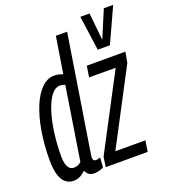

<svg xmlns="http://www.w3.org/2000/svg" viewBox="-144 -895 895 1011"><g transform="rotate(-20 303.5 -390.0)"><path d="M211.8 10Q199.1 10 190.1 6.5Q181.1 3.1 174.6 -4.2Q168.1 -11.4 162.9 -21.9Q155.3 -13.3 144.9 -6.1Q134.5 1.1 122.4 5.6Q110.4 10 96.5 10Q69 10 50.4 -6Q31.7 -22 22.1 -54.1Q12.5 -86.1 12.5 -134.9Q12.5 -221.5 25.3 -296.3Q38 -371.1 61.2 -427.3Q84.4 -483.5 116.5 -514.9Q148.6 -546.2 187.6 -546.2Q199.8 -546.2 211.2 -543.6Q222.7 -541 235 -535.7L267.7 -740H330.7Q317.6 -655.8 305.8 -582.6Q294 -509.5 284.4 -447.4Q274.8 -385.3 266.5 -334.1Q258.1 -282.8 251.7 -242.1Q245.3 -201.4 240.4 -170.4Q235.5 -139.4 232.1 -118.3Q228.7 -97.1 227.3 -85.9Q225.8 -74.8 225.8 -72.5Q225.8 -62.3 229.7 -57.5Q233.7 -52.8 242.7 -52.8Q248.9 -52.8 255.4 -54.5Q261.8 -56.3 267.6 -58.6L264.2 -4.3Q253.3 2.5 238.9 6.3Q224.5 10 211.8 10ZM119.4 -54.6Q132.5 -54.6 142.9 -59Q153.4 -63.5 161.6 -70.7L226.1 -480.6Q217.9 -483.7 211.7 -485Q205.5 -486.4 198 -486.4Q170.1 -486.4 147.9 -456.8Q125.6 -427.2 109.6 -376.6Q93.7 -326.1 85.2 -263.1Q76.7 -200.1 76.7 -132.5Q76.7 -109.5 81.5 -91.6Q86.3 -73.7 96 -64.1Q105.8 -54.6 119.4 -54.6ZM277.8 0 286 -55.8 506.1 -474.1H357.1L366.9 -536.2H583.2L572.3 -476.7L354 -61.5H522.4L512.9 0ZM606.9 -789.7 518.1 -595.7H449.8L423 -789.7H474.6L490 -636.4L554.6 -789.7Z"/></g></svg>

Font: Georama
Style: Italic
Weight: 400
Width: 2
Italic angle: -9°
Designer: Jean-Baptiste Levee
Foundry: Production Type
Version: Version 1.000